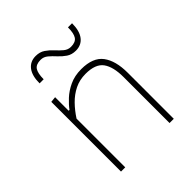

<svg xmlns="http://www.w3.org/2000/svg" viewBox="-197 -837 962 962"><g transform="rotate(-45 284.5 -356.0)"><path d="M105 0Q105 -56.5 105 -108.5Q105 -160.5 105 -221V-271Q105 -324.5 105 -381.5Q105 -438.5 105 -494L135 -497V-401H141Q156 -422 181.8 -446Q207.5 -470 243.8 -487Q280 -504 327 -504Q409.5 -504 444.2 -457.8Q479 -411.5 479 -326Q479 -294 479 -271.8Q479 -249.5 479 -221Q479 -163.5 479 -110Q479 -56.5 479 0H449Q449 -56.5 449 -110Q449 -163.5 449 -221V-326Q449 -398 422.5 -435Q396 -472 326 -472Q283 -472 248.2 -454.8Q213.5 -437.5 185.5 -408.8Q157.5 -380 135 -345V-221Q135 -160.5 135 -108.5Q135 -56.5 135 0ZM374 -588Q345 -588 324.5 -602Q304 -616 287.2 -634.5Q270.5 -653 253.8 -667Q237 -681 216 -681Q183 -681 170.5 -662Q158 -643 158 -601H129Q129 -655 151 -683.5Q173 -712 212 -712Q241 -712 261.5 -698Q282 -684 298.8 -665.5Q315.5 -647 332.2 -633Q349 -619 370 -619Q403 -619 415.5 -638Q428 -657 428 -699H457Q457 -645 435 -616.5Q413 -588 374 -588Z"/></g></svg>

Font: Commissioner Thin
Style: Regular
Weight: 100
Designer: Kostas Bartsokas
Foundry: Kostas Bartsokas
Version: Version 1.001;gftools[0.9.23]